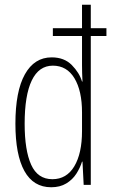

<svg xmlns="http://www.w3.org/2000/svg" viewBox="-20 -780 480 810"><path d="M196 10Q121 10 83 -58.5Q45 -127 45 -258Q45 -395 85 -466.5Q125 -538 198 -538Q251 -538 283 -505.5Q315 -473 326 -436H328Q327 -455 326.5 -472Q326 -489 326 -505V-628H203V-661H326V-760H363V-661H429V-628H363V0H333L328 -98H326Q318 -72 302 -47Q286 -22 259.5 -6Q233 10 196 10ZM201 -24Q261 -24 293.5 -78.5Q326 -133 326 -227V-306Q326 -397 294 -450Q262 -503 203 -503Q144 -503 114 -440.5Q84 -378 84 -258Q84 -146 111.5 -85Q139 -24 201 -24Z"/></svg>

Font: Noto Sans Khmer UI ExtraCondensed ExtraLight
Style: Regular
Weight: 200
Width: 2
Designer: Danh Hong and the Monotype Design Team
Foundry: Monotype Imaging Inc.
Version: Version 2.002; ttfautohint (v1.8.4.7-5d5b)